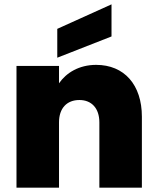

<svg xmlns="http://www.w3.org/2000/svg" viewBox="-20 -865 726 885"><path d="M244 -732V-599L494 -697V-845ZM423 -566C344 -566 285 -529 252 -481V-561H56V0H252V-301C252 -366 288 -404 346 -404C402 -404 438 -366 438 -301V0H634V-327C634 -474 553 -566 423 -566Z"/></svg>

Font: Poppins STUK1
Style: Regular
Weight: 400
Designer: Jonny Pinhorn (original), Sammy Jo Hughes (modified version)
Foundry: Type Mafia
Version: Version 1.002;hotconv 1.0.109;makeotfexe 2.5.65596